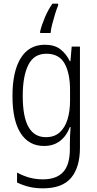

<svg xmlns="http://www.w3.org/2000/svg" viewBox="-20 -786 529 1047"><path d="M225 -542Q277 -542 309 -517.5Q341 -493 361 -452H364L371 -532H416V19Q416 126 368 183.5Q320 241 214 241Q172 241 137.5 232.5Q103 224 73 209V155Q106 173 140.5 182.5Q175 192 214 192Q288 192 324.5 152Q361 112 361 27V-4Q361 -24 362 -46Q363 -68 365 -93H361Q343 -45 307.5 -17.5Q272 10 220 10Q138 10 93 -59Q48 -128 48 -263Q48 -396 93 -469Q138 -542 225 -542ZM233 -493Q165 -493 134.5 -432Q104 -371 104 -263Q104 -149 135.5 -93.5Q167 -38 230 -38Q277 -38 306 -64.5Q335 -91 348.5 -136Q362 -181 362 -237V-294Q362 -387 332 -440Q302 -493 233 -493ZM297 -756Q289 -738 280.5 -710Q272 -682 264.5 -653.5Q257 -625 256 -606H199V-615Q207 -649 225 -691.5Q243 -734 266 -766H297Z"/></svg>

Font: Noto Sans Telugu Condensed Light
Style: Regular
Weight: 300
Width: 3
Designer: Jelle Bosma - Monotype Design Team
Foundry: Monotype Imaging Inc.
Version: Version 2.005; ttfautohint (v1.8.4.7-5d5b)